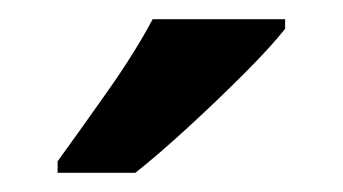

<svg xmlns="http://www.w3.org/2000/svg" viewBox="-20 -786 357 200"><path d="M277 -756Q262 -737 234 -709Q206 -681 175.5 -653Q145 -625 121 -606H40V-618Q64 -651 92.5 -691.5Q121 -732 139 -766H277Z"/></svg>

Font: Noto Sans Tamil SemiCondensed SemiBold
Style: Regular
Weight: 600
Width: 4
Designer: Jelle Bosma - Monotype Design Team
Foundry: Monotype Imaging Inc.
Version: Version 2.004; ttfautohint (v1.8.4.7-5d5b)